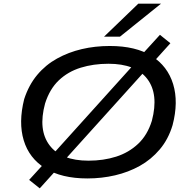

<svg xmlns="http://www.w3.org/2000/svg" viewBox="-20 -965 1041 1048"><path d="M457 9Q316 9 227.5 -46Q139 -101 109.5 -199Q80 -297 112 -424Q137 -501 183 -556Q229 -611 291.5 -645.5Q354 -680 426.5 -697Q499 -714 579 -714Q722 -714 808.5 -659Q895 -604 925 -506Q955 -408 922 -282Q899 -205 852 -149.5Q805 -94 743 -59.5Q681 -25 608 -8Q535 9 457 9ZM463 -88Q545 -88 614 -110Q683 -132 734 -180Q785 -228 809 -306Q847 -451 784 -534Q721 -617 572 -617Q490 -617 420.5 -595.5Q351 -574 301 -526.5Q251 -479 226 -400Q187 -256 250.5 -172Q314 -88 463 -88ZM197 63 139 17 231 -84 272 -127 724 -628 760 -673 853 -775 910 -729 819 -628 778 -585 326 -84 290 -40ZM548 -765 735 -945H859L635 -765Z"/></svg>

Font: Nunito Sans 7pt Expanded Medium
Style: Italic
Weight: 500
Width: 7
Italic angle: -9°
Designer: Vernon Adams
Foundry: Vernon Adams
Version: Version 3.101;gftools[0.9.27]